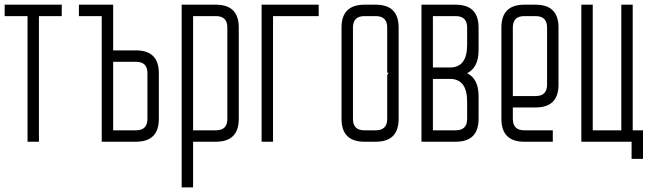

<svg xmlns="http://www.w3.org/2000/svg" viewBox="-20 -606 2843 821"><path d="M244.1 -537.1V-585.9H0V-537.1H97.7V0H146.5V-537.1Z M561.5 -48.8Q610.4 -48.8 610.4 -97.7V-293.5Q610.4 -341.8 561.5 -341.8H463.9V-48.8ZM415 -537.1H317.4V-585.9H463.9V-390.6H561.5Q659.2 -390.6 659.2 -293V-97.7Q659.2 0 561.5 0H415Z M903.3 -537.1Q952.1 -537.1 952.1 -488.3V-97.2Q952.1 -48.8 903.3 -48.8H805.7V-537.1ZM1001 -97.7V-488.3Q1001 -585.9 903.3 -585.9H756.8V195.3H805.7V0H903.3Q1001 0 1001 -97.7Z M1342.8 -537.1V-585.9H1098.6V0H1147.5V-537.1Z M1440.4 -488.3V-97.7Q1440.4 0 1538.1 0H1586.9Q1684.6 0 1684.6 -97.7V-488.3Q1684.6 -585.9 1586.9 -585.9H1538.1Q1440.4 -585.9 1440.4 -488.3ZM1538.1 -48.8Q1489.3 -48.8 1489.3 -97.7V-488.3Q1489.3 -537.1 1538.1 -537.1H1586.9Q1635.7 -537.1 1635.7 -488.3V-294.9H1641.6L1635.7 -285.2V-97.7Q1635.7 -48.8 1586.9 -48.8Z M1928.7 -537.1Q1977.5 -537.1 1977.5 -488.3V-414.6Q1977.5 -317.4 1904.3 -317.4H1831.1V-537.1ZM1928.7 0Q2026.4 0 2026.4 -97.7V-195.3Q2026.4 -268.6 1977.5 -293Q2026.4 -317.4 2026.4 -390.6V-488.3Q2026.4 -585.9 1928.7 -585.9H1782.2V0ZM1831.1 -268.6H1904.3Q1977.5 -268.6 1977.5 -170.9V-97.7Q1977.5 -48.8 1928.7 -48.8H1831.1Z M2172.9 -195.3H2270.5Q2319.3 -195.3 2319.3 -244.1V-488.3Q2319.3 -537.1 2270.5 -537.1H2221.7Q2172.9 -537.1 2172.9 -488.3ZM2172.9 -146.5V-97.7Q2172.9 -48.8 2221.7 -48.8H2343.8V0H2221.7Q2124 0 2124 -97.7V-488.3Q2124 -585.9 2221.7 -585.9H2270.5Q2368.2 -585.9 2368.2 -488.3V-244.1Q2368.2 -146.5 2270.5 -146.5Z M2465.8 0H2680.7V73.2H2729.5V-48.8H2685.5V-585.9H2636.7V-48.8H2514.6V-585.9H2465.8Z"/></svg>

Font: Daray
Style: Regular
Weight: 400
Designer: Maxim Raikov
Foundry: Maxim Raikov
Version: Version 1.00 May 24, 2021, initial release